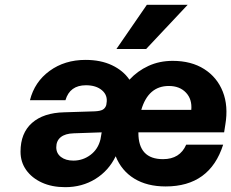

<svg xmlns="http://www.w3.org/2000/svg" viewBox="-20 -763 958 795"><path d="M757 -743 585 -560H462L588 -743ZM666 9Q589 9 536 -23.5Q483 -56 459 -116Q430 -56 375 -22Q320 12 250 12Q195 12 153.5 -7Q112 -26 88.5 -59Q65 -92 65 -135Q65 -212 112.5 -254Q160 -296 246 -298L372 -302Q395 -303 405.5 -309Q416 -315 420 -328L421 -335Q427 -368 402.5 -389Q378 -410 336 -410Q269 -410 251 -348H104Q123 -424 185.5 -469.5Q248 -515 334 -515Q397 -515 443.5 -493Q490 -471 516 -433Q549 -469 594.5 -490Q640 -511 695 -511Q772 -511 825.5 -477Q879 -443 902.5 -383.5Q926 -324 913 -247L908 -215H553V-213Q553 -104 655 -104Q725 -104 751 -164H904Q849 9 666 9ZM679 -407Q594 -407 565 -308H772Q776 -352 750 -379.5Q724 -407 679 -407ZM213 -153Q213 -128 232.5 -113Q252 -98 284 -98Q323 -98 354.5 -121.5Q386 -145 396 -186L401 -215L285 -211Q250 -210 231.5 -195Q213 -180 213 -153Z"/></svg>

Font: Overused Grotesk
Style: Bold Italic
Weight: 700
Italic angle: -10°
Version: Version 0.003